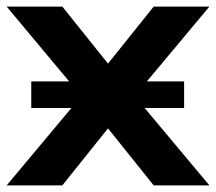

<svg xmlns="http://www.w3.org/2000/svg" viewBox="-23 -559 651 579"><path d="M608.4 0H440.4L302.7 -171.9L165 0H-2.9L192.4 -233.4H71.3V-313.5H185.5L-2.9 -539.1H165L302.7 -367.2L440.4 -539.1H608.4L419.9 -313.5H532.2V-233.4H413.1Z"/></svg>

Font: Min Sans Bold
Style: Regular
Weight: 700
Designer: Jinseong-Kim, NotoSansCJK, Nunito
Foundry: Jinseong-Kim
Version: Version 1.400;Glyphs 3.1.2 (3151)